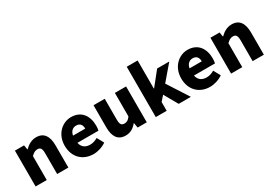

<svg xmlns="http://www.w3.org/2000/svg" viewBox="21 -1712 3719 2640"><g transform="rotate(-30 1881.0 -392.5)"><path d="M72 0H249V-380C284 -413 308 -431 348 -431C393 -431 414 -408 414 -330V0H592V-352C592 -494 539 -583 415 -583C338 -583 280 -544 233 -498H229L217 -569H72Z M987 14C1054 14 1132 -9 1191 -51L1132 -158C1091 -134 1053 -122 1012 -122C940 -122 886 -154 870 -232H1204C1208 -245 1212 -277 1212 -308C1212 -464 1132 -583 968 -583C830 -583 698 -469 698 -284C698 -96 824 14 987 14ZM867 -348C879 -416 922 -447 971 -447C1036 -447 1061 -405 1061 -348Z M1497 14C1575 14 1628 -22 1675 -78H1679L1692 0H1837V-569H1659V-196C1629 -154 1604 -138 1564 -138C1519 -138 1498 -160 1498 -239V-569H1320V-217C1320 -75 1373 14 1497 14Z M1980 0H2153V-139L2221 -216L2344 0H2537L2322 -334L2523 -569H2330L2157 -353H2153V-799H1980Z M2837 14C2904 14 2982 -9 3041 -51L2982 -158C2941 -134 2903 -122 2862 -122C2790 -122 2736 -154 2720 -232H3054C3058 -245 3062 -277 3062 -308C3062 -464 2982 -583 2818 -583C2680 -583 2548 -469 2548 -284C2548 -96 2674 14 2837 14ZM2717 -348C2729 -416 2772 -447 2821 -447C2886 -447 2911 -405 2911 -348Z M3176 0H3353V-380C3388 -413 3412 -431 3452 -431C3497 -431 3518 -408 3518 -330V0H3696V-352C3696 -494 3643 -583 3519 -583C3442 -583 3384 -544 3337 -498H3333L3321 -569H3176Z"/></g></svg>

Font: Noto Sans CJK Black
Style: Bold
Weight: 900
Designer: Ryoko NISHIZUKA (kana & ideographs); Paul D. Hunt (Latin, Greek & Cyrillic); Wenlong ZHANG (bopomofo); Sandoll Communica
Foundry: Adobe Systems Incorporated
Version: Version 1.000;PS 1;hotconv 1.0.78;makeotf.lib2.5.61930